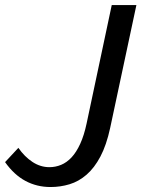

<svg xmlns="http://www.w3.org/2000/svg" viewBox="-65 -731 561 761"><path d="M377.9 -710.9H475.6L371.6 -223.6Q356.9 -155.8 333 -110.6Q309.1 -65.4 278.1 -38.6Q247.1 -11.7 210.7 -0.7Q174.3 10.3 135.3 10.3Q81.1 10.3 35.9 -13.9Q-9.3 -38.1 -44.9 -88.4L7.8 -145Q32.2 -109.9 63.7 -89.1Q95.2 -68.4 130.9 -68.4Q154.8 -68.4 177.2 -77.6Q199.7 -86.9 218.8 -107.4Q237.8 -127.9 252.9 -160.9Q268.1 -193.8 278.3 -241.7Z"/></svg>

Font: Ufes Sans
Style: Italic
Weight: 400
Designer: Ricardo Esteves & Filipe Motta
Foundry: ProDesignUfes - Ricardo Esteves, Filipe Motta
Version: Version 2.0